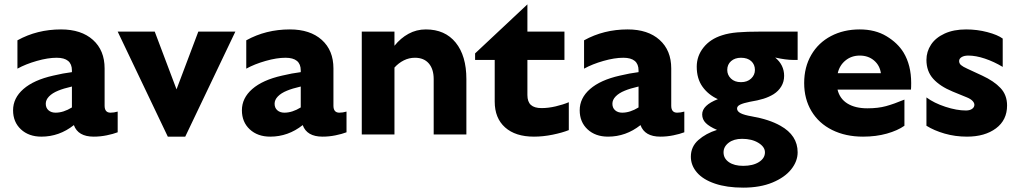

<svg xmlns="http://www.w3.org/2000/svg" viewBox="-20 -617 4681 881"><path d="M319 -43Q252 10 170 10Q112 10 76 -23.5Q40 -57 40 -111Q40 -167 87.5 -208.5Q135 -250 224 -270Q270 -281 310 -286V-294Q310 -352 240 -352Q200 -352 149 -337.5Q98 -323 60 -302V-432Q150 -482 260 -482Q353 -482 406.5 -434Q460 -386 460 -303V-132Q460 -100 487 -100Q503 -100 520 -105V-10Q499 -2 469.5 4Q440 10 410 10Q338 10 319 -43ZM235 -100Q271 -100 310 -124V-220Q271 -211 247 -201Q220 -190 205 -174.5Q190 -159 190 -141Q190 -122 202.5 -111Q215 -100 235 -100Z M1060 -472 830 10H750L520 -472H690L790 -207L890 -472Z M1369 -43Q1302 10 1220 10Q1162 10 1126 -23.5Q1090 -57 1090 -111Q1090 -167 1137.5 -208.5Q1185 -250 1274 -270Q1320 -281 1360 -286V-294Q1360 -352 1290 -352Q1250 -352 1199 -337.5Q1148 -323 1110 -302V-432Q1200 -482 1310 -482Q1403 -482 1456.5 -434Q1510 -386 1510 -303V-132Q1510 -100 1537 -100Q1553 -100 1570 -105V-10Q1549 -2 1519.5 4Q1490 10 1460 10Q1388 10 1369 -43ZM1285 -100Q1321 -100 1360 -124V-220Q1321 -211 1297 -201Q1270 -190 1255 -174.5Q1240 -159 1240 -141Q1240 -122 1252.5 -111Q1265 -100 1285 -100Z M1790 -472V-407Q1818 -442 1854.5 -462Q1891 -482 1934 -482Q2022 -482 2071 -421.5Q2120 -361 2120 -254V0H1970V-254Q1970 -300 1947.5 -326Q1925 -352 1884 -352Q1857 -352 1833 -340Q1809 -328 1790 -307V0H1640V-472Z M2400 -342V-181Q2400 -150 2416 -135.5Q2432 -121 2465 -121Q2496 -121 2530 -129Q2564 -137 2590 -148V-20Q2560 -8 2516 1Q2472 10 2430 10Q2345 10 2297.5 -32.5Q2250 -75 2250 -151V-342H2160V-372L2400 -597V-472H2570V-342Z M2919 -43Q2852 10 2770 10Q2712 10 2676 -23.5Q2640 -57 2640 -111Q2640 -167 2687.5 -208.5Q2735 -250 2824 -270Q2870 -281 2910 -286V-294Q2910 -352 2840 -352Q2800 -352 2749 -337.5Q2698 -323 2660 -302V-432Q2750 -482 2860 -482Q2953 -482 3006.5 -434Q3060 -386 3060 -303V-132Q3060 -100 3087 -100Q3103 -100 3120 -105V-10Q3099 -2 3069.5 4Q3040 10 3010 10Q2938 10 2919 -43ZM2835 -100Q2871 -100 2910 -124V-220Q2871 -211 2847 -201Q2820 -190 2805 -174.5Q2790 -159 2790 -141Q2790 -122 2802.5 -111Q2815 -100 2835 -100Z M3385 20Q3347 20 3323.5 38Q3300 56 3300 82Q3300 110 3324.5 127Q3349 144 3390 144Q3435 144 3462.5 126.5Q3490 109 3490 82Q3490 57 3460 38.5Q3430 20 3385 20ZM3444 -296Q3444 -321 3427 -336.5Q3410 -352 3380 -352Q3352 -352 3334.5 -336.5Q3317 -321 3317 -296Q3317 -273 3334 -256.5Q3351 -240 3380 -240Q3409 -240 3426.5 -256.5Q3444 -273 3444 -296ZM3640 -472V-342H3620Q3586 -342 3537 -353Q3578 -319 3578 -269Q3578 -242 3565 -220.5Q3552 -199 3530 -185Q3509 -172 3483.5 -164Q3458 -156 3421 -150Q3391 -144 3376.5 -137Q3362 -130 3362 -119Q3362 -106 3378.5 -97.5Q3395 -89 3430 -83Q3510 -69 3561 -40Q3640 4 3640 82Q3640 123 3610.5 160Q3581 197 3524.5 220.5Q3468 244 3390 244Q3315 244 3260.5 225.5Q3206 207 3178 174.5Q3150 142 3150 102Q3150 56 3184.5 25.5Q3219 -5 3270 -21Q3235 -36 3218.5 -52.5Q3202 -69 3202 -92Q3202 -134 3274 -162Q3230 -182 3203.5 -219Q3177 -256 3177 -311Q3177 -360 3208 -399Q3239 -438 3293 -455Q3323 -465 3364 -468.5Q3405 -472 3470 -472Z M3925 -482Q3996 -482 4047.5 -451Q4099 -420 4126 -376Q4161 -318 4161 -236Q4161 -215 4160 -206H3823Q3833 -164 3868.5 -142Q3904 -120 3960 -120Q4009 -120 4045.5 -130Q4082 -140 4130 -160V-40Q4099 -18 4049.5 -4Q4000 10 3940 10Q3860 10 3798.5 -20.5Q3737 -51 3703.5 -107Q3670 -163 3670 -236Q3670 -309 3702.5 -365Q3735 -421 3793 -451.5Q3851 -482 3925 -482ZM4022 -281Q4017 -317 3990.5 -339.5Q3964 -362 3925 -362Q3887 -362 3859.5 -339.5Q3832 -317 3824 -281Z M4381 -337Q4381 -326 4389.5 -318.5Q4398 -311 4418 -302L4487 -270Q4541 -245 4571 -213Q4601 -181 4601 -133Q4601 -66 4550 -28Q4499 10 4417 10Q4363 10 4314.5 -4Q4266 -18 4231 -40V-170Q4266 -144 4318 -127Q4370 -110 4412 -110Q4430 -110 4440.5 -117.5Q4451 -125 4451 -136Q4451 -145 4442.5 -154Q4434 -163 4417 -170L4351 -197Q4293 -221 4262 -255.5Q4231 -290 4231 -342Q4231 -380 4252 -412Q4273 -444 4314.5 -463Q4356 -482 4413 -482Q4464 -482 4511 -469.5Q4558 -457 4581 -440V-310Q4541 -334 4499.5 -348Q4458 -362 4423 -362Q4404 -362 4392.5 -355Q4381 -348 4381 -337Z"/></svg>

Font: Madhuban Bold
Style: Regular
Weight: 700
Designer: jaikishan Patel
Foundry: MagicType
Version: Version 1.000